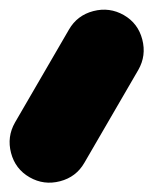

<svg xmlns="http://www.w3.org/2000/svg" viewBox="-44 -196 319 400"><path d="M17.6 173.3Q-12.2 156.2 -21 122.6Q-29.8 88.9 -12.7 59.1L99.6 -134.3Q116.7 -164.1 150.4 -172.9Q184.1 -181.6 213.9 -164.6Q243.7 -147.5 252.4 -113.8Q261.2 -80.1 244.1 -50.3L131.8 143.1Q114.7 172.9 81.1 181.6Q47.4 190.4 17.6 173.3Z"/></svg>

Font: Mikhak-DS2-FD Black
Style: Regular
Weight: 900
Designer: Amin Abedi
Version: Version 3.2